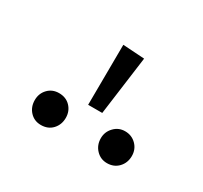

<svg xmlns="http://www.w3.org/2000/svg" viewBox="-66 -951 426 403"><g transform="rotate(30 147.5 -749.0)"><path d="M132.8 -865.2 185.1 -861.8 166 -719.2H131.8ZM66.9 -710Q84 -710 94.5 -699Q105 -688 105 -671.9Q105 -655.3 94.5 -644Q84 -632.8 66.9 -632.8Q50.8 -632.8 40.3 -644Q29.8 -655.3 29.8 -671.9Q29.8 -688 40.3 -699Q50.8 -710 66.9 -710ZM227.1 -710Q243.2 -710 254.2 -699Q265.1 -688 265.1 -671.9Q265.1 -655.3 254.4 -644Q243.7 -632.8 227.1 -632.8Q211.4 -632.8 200.7 -644Q189.9 -655.3 189.9 -671.9Q189.9 -687.5 200.7 -698.7Q211.4 -710 227.1 -710Z"/></g></svg>

Font: Fira Sans Compressed Light
Style: Regular
Weight: 300
Width: 1
Designer: Carrois Corporate & Edenspiekermann AG
Foundry: Carrois Corporate GbR & Edenspiekermann AG
Version: Version 4.203;PS 004.203;hotconv 1.0.88;makeotf.lib2.5.64775